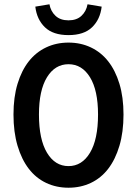

<svg xmlns="http://www.w3.org/2000/svg" viewBox="-20 -865 640 897"><path d="M300 12Q243 12 195.5 -10.5Q148 -33 114.5 -76.5Q81 -120 62 -184Q43 -248 43 -330Q43 -411 62 -473.5Q81 -536 114.5 -578.5Q148 -621 195.5 -643.5Q243 -666 300 -666Q357 -666 404.5 -643.5Q452 -621 485.5 -578.5Q519 -536 538 -473.5Q557 -411 557 -330Q557 -248 538 -184Q519 -120 485.5 -76.5Q452 -33 404.5 -10.5Q357 12 300 12ZM300 -89Q363 -89 400.5 -151.5Q438 -214 438 -330Q438 -443 400.5 -504Q363 -565 300 -565Q237 -565 199.5 -504Q162 -443 162 -330Q162 -214 199.5 -151.5Q237 -89 300 -89ZM300 -701Q228 -701 190 -737.5Q152 -774 145 -834L211 -845Q217 -812 239.5 -791Q262 -770 300 -770Q338 -770 360.5 -791Q383 -812 389 -845L455 -834Q448 -774 410 -737.5Q372 -701 300 -701Z"/></svg>

Font: Source Code Pro Semibold
Style: Regular
Weight: 600
Monospace: yes
Designer: Paul D. Hunt, Teo Tuominen
Foundry: Adobe Systems Incorporated
Version: Version 2.030;PS 1.000;hotconv 16.6.51;makeotf.lib2.5.65220